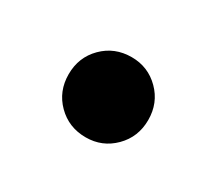

<svg xmlns="http://www.w3.org/2000/svg" viewBox="-47 -487 339 303"><g transform="rotate(30 122.0 -335.0)"><path d="M125 -262Q94 -262 73 -283Q52 -304 52 -335Q52 -366 73 -387Q94 -408 125 -408Q155 -408 176 -387Q197 -366 197 -335Q197 -304 176 -283Q155 -262 125 -262Z"/></g></svg>

Font: Poppins Cyr Med
Style: Regular
Weight: 500
Designer: Ninad Kale (Devanagari), Jonny Pinhorn (Latin)
Foundry: Indian Type Foundry
Version: 4.004